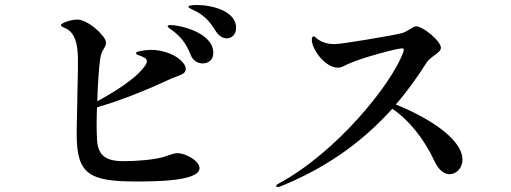

<svg xmlns="http://www.w3.org/2000/svg" viewBox="-20 -767 2040 766"><path d="M766 -747C752 -747 732 -746 732 -741C732 -734 745 -731 764 -721C799 -701 817 -681 842 -641C853 -624 869 -614 885 -614C902 -614 922 -627 922 -656C922 -723 826 -747 766 -747ZM689 -156C671 -156 657 -148 630 -140C591 -129 520 -124 473 -124C400 -124 369 -148 367 -214C365 -247 365 -292 367 -339C474 -369 594 -421 660 -452C695 -467 721 -470 721 -492C721 -518 681 -546 650 -556C635 -561 613 -568 583 -568C567 -568 550 -566 530 -561C526 -560 523 -558 523 -555C523 -552 526 -548 532 -547C552 -540 566 -535 566 -523C566 -519 565 -515 562 -510C529 -456 434 -399 368 -363C370 -432 375 -501 380 -534C385 -569 403 -578 403 -596C403 -602 400 -610 393 -620C353 -671 307 -689 290 -689C260 -689 223 -674 223 -667C223 -661 235 -657 246 -652C287 -629 291 -571 291 -522C291 -504 291 -478 290 -450C289 -363 286 -285 286 -230C286 -72 337 -43 522 -43C594 -43 776 -43 776 -96C776 -127 717 -156 689 -156ZM663 -667C655 -667 649 -667 649 -662C649 -657 659 -653 671 -643C707 -616 726 -586 742 -545C752 -523 771 -514 788 -514C807 -514 831 -524 831 -556C831 -639 693 -667 663 -667Z M1559 -350C1605 -403 1645 -459 1681 -516C1697 -542 1739 -556 1739 -576C1739 -604 1667 -662 1640 -662C1627 -662 1605 -639 1580 -634C1545 -625 1343 -591 1315 -591C1291 -591 1275 -596 1262 -602C1243 -611 1237 -622 1231 -622C1227 -622 1224 -617 1224 -608C1224 -572 1275 -497 1329 -497C1344 -497 1357 -507 1374 -514C1425 -537 1564 -574 1583 -574C1588 -574 1591 -573 1591 -569C1591 -566 1590 -562 1588 -556C1538 -425 1320 -158 1094 -36C1085 -31 1082 -28 1082 -25C1082 -22 1084 -21 1088 -21C1090 -21 1092 -21 1098 -23C1294 -102 1435 -211 1545 -333C1610 -290 1672 -213 1713 -125C1728 -91 1751 -72 1774 -72C1798 -72 1825 -94 1825 -130C1825 -220 1664 -309 1559 -350Z"/></svg>

Font: Shippori Mincho OTF SemiBold
Style: Regular
Weight: 600
Designer: FONTDASU
Foundry: FONTDASU / Google Inc. / but / Adobe
Version: Version 3.300;hotconv 1.0.109;makeotfexe 2.5.65596